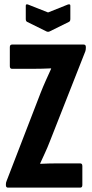

<svg xmlns="http://www.w3.org/2000/svg" viewBox="-20 -859 423 879"><path d="M17 0Q7 0 7 -11V-16Q7 -23 10 -30L166 -434Q177 -462 190 -491Q203 -520 214 -544V-546Q173 -544 132 -544H35Q25 -544 25 -556V-643Q25 -655 35 -655H363Q373 -655 373 -644V-640Q373 -632 371 -625L208 -211Q198 -185 186 -159Q174 -133 164 -111V-109Q206 -111 242 -111H347Q357 -111 357 -99V-12Q357 0 347 0ZM193 -715 104 -759Q98 -762 98 -772V-833Q98 -842 109 -838L200 -802L290 -838Q302 -842 302 -833V-772Q302 -762 296 -759L207 -715Q200 -712 193 -715Z"/></svg>

Font: Sofia Sans Extra Condensed ExtraBold
Style: Regular
Weight: 800
Designer: Botio Nikoltchev, Ani Petrova
Foundry: lettersoup
Version: Version 4.101; ttfautohint (v1.8.4.7-5d5b)